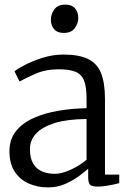

<svg xmlns="http://www.w3.org/2000/svg" viewBox="-20 -803 561 834"><path d="M188 11Q143.5 11 105.5 -5.5Q67.5 -22 44.2 -56.8Q21 -91.5 21 -146Q21 -198.5 49.8 -234Q78.5 -269.5 126.8 -290.8Q175 -312 234.5 -322Q294 -332 356 -333V-375Q356 -424.5 345.5 -452Q335 -479.5 309 -490.8Q283 -502 236 -502Q177.5 -502 133.2 -482.2Q89 -462.5 65 -449L43 -493Q52 -501.5 84.5 -519Q117 -536.5 162.5 -551.2Q208 -566 256 -566Q322.5 -566 362 -547Q401.5 -528 418.8 -485.5Q436 -443 436 -373V-44.5H498V-7.5Q487 -4.5 471 -1Q455 2.5 437.5 5Q420 7.5 405 7.5Q383.5 7.5 373.2 1Q363 -5.5 363 -34.5V-70Q350.5 -59 325.2 -39.8Q300 -20.5 265 -4.8Q230 11 188 11ZM218 -48Q248 -48 287 -65.8Q326 -83.5 356 -109V-286Q273 -285.5 218.5 -268.8Q164 -252 137 -223Q110 -194 110 -156Q110 -116 124.2 -92.2Q138.5 -68.5 163 -58.2Q187.5 -48 218 -48ZM256.5 -660Q229 -660 215 -676.5Q201 -693 201 -717.5Q201 -742 216.2 -762.5Q231.5 -783 263.5 -783H264.5Q292 -783 306 -766.5Q320 -750 320 -725.5Q320 -701 304.8 -680.5Q289.5 -660 257.5 -660Z"/></svg>

Font: Merriweather Light
Style: Regular
Weight: 300
Designer: Eben Sorkin
Foundry: Eben Sorkin
Version: Version 2.100